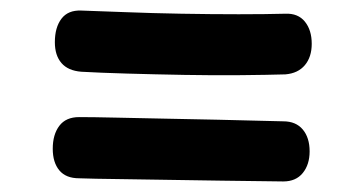

<svg xmlns="http://www.w3.org/2000/svg" viewBox="-20 -506 690 364"><path d="M134 -370Q109 -372 96.5 -386.5Q84 -401 84 -426Q84 -454 96.5 -470.5Q109 -487 134 -486Q166 -485 216.5 -483Q267 -481 323.5 -480Q380 -479 432.5 -479Q485 -479 521 -480Q545 -481 558 -465Q571 -449 571 -423Q571 -398 558 -382.5Q545 -367 521 -365Q488 -364 437 -363.5Q386 -363 329.5 -364Q273 -365 221 -366.5Q169 -368 134 -370ZM130 -168Q105 -168 92.5 -183Q80 -198 80 -224Q80 -251 92.5 -267.5Q105 -284 130 -284Q156 -284 200 -283Q244 -282 295.5 -281Q347 -280 394.5 -279Q442 -278 475.5 -277Q509 -276 517 -276Q541 -276 554 -260.5Q567 -245 567 -219Q567 -194 554 -178Q541 -162 517 -162Q511 -162 479 -162.5Q447 -163 400 -163.5Q353 -164 301.5 -165Q250 -166 204 -166.5Q158 -167 130 -168Z"/></svg>

Font: Playpen Sans SemiBold
Style: Regular
Weight: 600
Designer: Laura Meseguer, Veronika Burian, José Scaglione
Foundry: TypeTogether
Version: Version 1.001